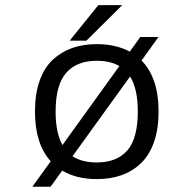

<svg xmlns="http://www.w3.org/2000/svg" viewBox="-20 -683 750 744"><path d="M250 -525.5 361 -663H453.5L315 -525.5ZM355 11Q276 11 221 -22L176 40.5H105.5L176.5 -58Q115.5 -125.5 115.5 -251Q115.5 -318.5 133.2 -369.2Q151 -420 183.8 -450.8Q216.5 -481.5 259.2 -496.8Q302 -512 355 -512Q428.5 -512 483 -483L523.5 -539.5H594L528.5 -448.5Q594.5 -381 594.5 -251Q594.5 -183.5 576.8 -132.8Q559 -82 526.5 -50.8Q494 -19.5 451 -4.2Q408 11 355 11ZM195.5 -251Q195.5 -168 222 -121L442.5 -427Q407.5 -447.5 355 -447.5Q277.5 -447.5 236.5 -400.8Q195.5 -354 195.5 -251ZM355 -53.5Q433 -53.5 473.5 -100.2Q514 -147 514 -251Q514 -339 484 -386.5L261 -77.5Q298 -53.5 355 -53.5Z"/></svg>

Font: League Mono Light
Style: Regular
Weight: 300
Width: 6
Designer: Tyler Finck
Foundry: The League of Moveable Type / Tyler Finck
Version: Version 2.210